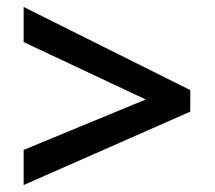

<svg xmlns="http://www.w3.org/2000/svg" viewBox="-20 -638 617 552"><path d="M48 -207V-106L527 -317V-379L48 -618V-517L399 -352Z"/></svg>

Font: Noto Sans Syriac SemiBold
Style: Regular
Weight: 600
Designer: Patrick Giasson and the Monotype Design Team
Foundry: Monotype Imaging Inc.
Version: Version 3.000